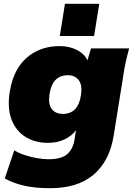

<svg xmlns="http://www.w3.org/2000/svg" viewBox="-20 -764 698 1008"><path d="M5 0ZM244 224Q165 224 107.5 211Q50 198 5 173L55 25Q77 39 108 49.5Q139 60 172.5 66Q206 72 235 72Q302 72 332.5 45.5Q363 19 371 -30L379 -81Q358 -51 319.5 -32.5Q281 -14 231 -14Q164 -14 113.5 -45.5Q63 -77 40 -138Q17 -199 32 -287Q52 -403 122 -462.5Q192 -522 293 -522Q345 -522 385 -501Q425 -480 439 -447L458 -510H658Q648 -474 640 -437.5Q632 -401 627 -365L577 -53Q556 80 472.5 152Q389 224 244 224ZM310 -166Q390 -166 405 -264Q413 -317 393.5 -343Q374 -369 336 -369Q255 -369 240 -270Q232 -218 251.5 -192Q271 -166 310 -166ZM294 -575 321 -744H501L474 -575Z"/></svg>

Font: Winston Black
Style: Italic
Weight: 900
Italic angle: -9°
Designer: Original fonts by Vernon Adams / Changes by Cristiano Sobral
Foundry: VOriginal fonts by Vernon Adams / Changes by Cristiano Sobral
Version: Version 2.503;July 17, 2020;FontCreator 13.0.0.2655 64-bit